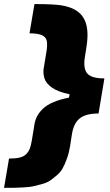

<svg xmlns="http://www.w3.org/2000/svg" viewBox="-75 -747 536 932"><path d="M92.3 -727.3H93Q184.3 -727.3 223.7 -720.9Q302.6 -708.1 331 -659.1Q359 -611.5 345.2 -522.7L336.6 -467.3Q328.5 -413.7 348.9 -390.1Q369.3 -366.5 430.4 -366.5H431.8L403.4 -196H402Q341.3 -196 311.8 -172.1Q282.3 -148.1 274.1 -95.2L265.6 -39.8Q260.3 -6.4 250.5 21.1Q240.8 48.7 229.8 68.7Q218.8 88.8 200.5 104.2Q182.2 119.7 167.6 129.8Q153.1 139.9 128 146.8Q103 153.8 86.6 157.3Q70.3 160.9 40.5 162.6Q10.7 164.4 -5.9 164.6Q-22.4 164.8 -54.7 164.8H-55.4L-31.2 22.7Q0.4 22.7 20.6 17.8Q40.8 12.8 52.6 0.7Q64.3 -11.4 69.8 -26.1Q75.3 -40.8 79.5 -65.3L92.3 -143.5Q95.9 -165.1 105.3 -183.1Q114.7 -201 133 -218.9Q151.3 -236.9 183.4 -250.7Q215.6 -264.6 259.9 -273.1L262.8 -289.4Q234.7 -295.1 212.9 -303.4Q191.1 -311.8 177.2 -321.7Q163.4 -331.7 153.8 -343.2Q144.2 -354.8 140.6 -367Q137.1 -379.3 136 -392.6Q134.9 -405.9 137.8 -419L150.6 -497.2Q155.5 -527 152.5 -546.5Q149.5 -566.1 129.6 -575.6Q109.7 -585.2 68.2 -585.2Z"/></svg>

Font: Karasuma Gothic
Style: Italic
Weight: 900
Italic angle: -9.39999°
Designer: Rasmus Andersson / Ryoko Nishizuka
Foundry: Genbu
Version: Version 1.00